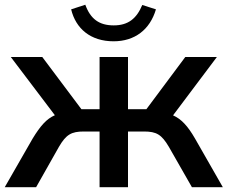

<svg xmlns="http://www.w3.org/2000/svg" viewBox="-29 -775 943 795"><path d="M120.6 0 215.3 -167.5C244.6 -217.8 266.6 -230.5 317.9 -230.5H383.3V0H501V-230.5H566.9C619.1 -230.5 640.1 -217.8 669.9 -167.5L765.6 0H893.6L778.3 -201.7C748.5 -253.4 721.7 -282.2 687.5 -297.4L869.1 -539.1H738.3L577.1 -322.8H501V-539.1H383.3V-322.8H308.1L146 -539.1H15.6L198.2 -297.9C164.1 -283.2 138.2 -253.9 106.4 -201.7L-9.3 0ZM441.4 -604C528.8 -604 591.8 -651.9 616.7 -736.3L560.1 -754.4C536.6 -698.2 502 -669.9 441.9 -669.9C381.8 -669.9 345.7 -696.3 324.2 -755.4L265.6 -736.3C284.7 -656.7 345.7 -604 441.4 -604Z"/></svg>

Font: Winston Medium
Style: Regular
Weight: 500
Designer: Vernon Adams, Kim Jin-seong, David Berlow, Cristiano Sobral
Foundry: The Winston Project Authors
Version: Version 3.004